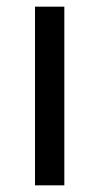

<svg xmlns="http://www.w3.org/2000/svg" viewBox="-20 -556 298 576"><path d="M173 0H85V-536H173Z"/></svg>

Font: Noto Sans Anatolian Hieroglyphs
Style: Regular
Weight: 400
Designer: Monotype Design Team
Foundry: Monotype Imaging Inc.
Version: Version 2.001; ttfautohint (v1.8.4.7-5d5b)